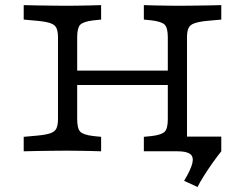

<svg xmlns="http://www.w3.org/2000/svg" viewBox="-20 -591 905 750"><path d="M206.5 -369.4V-445.2Q206.5 -468.5 200.4 -481.5Q194.4 -494.4 177 -500.4Q159.7 -506.5 125.8 -509.7L72.6 -514.5V-571Q96.8 -570.2 125.4 -569.8Q154 -569.4 182.7 -569Q211.3 -568.5 235.5 -568.5H243.5H247.6Q266.9 -568.5 289.1 -569Q311.3 -569.4 333.9 -569.8Q356.5 -570.2 375 -571V-514.5L343.5 -511.3Q304.8 -506.5 293.1 -494Q281.5 -481.5 281.5 -445.2V-369.4ZM635.5 -201.6V-445.2Q635.5 -481.5 623.8 -494Q612.1 -506.5 573.4 -511.3L541.9 -514.5V-571Q560.5 -570.2 583.1 -569.8Q605.6 -569.4 628.2 -569Q650.8 -568.5 669.4 -568.5H673.4H681.5Q705.6 -568.5 734.3 -569Q762.9 -569.4 791.5 -569.8Q820.2 -570.2 844.4 -571V-514.5L791.1 -509.7Q758.1 -506.5 740.3 -500.4Q722.6 -494.4 716.5 -481.5Q710.5 -468.5 710.5 -445.2V-201.6ZM235.5 -2.4Q211.3 -2.4 182.7 -2Q154 -1.6 125.4 -1.2Q96.8 -0.8 72.6 0V-56.5L125.8 -61.3Q159.7 -64.5 177 -70.6Q194.4 -76.6 200.4 -89.5Q206.5 -102.4 206.5 -125.8V-369.4H281.5V-125.8Q281.5 -89.5 293.1 -77Q304.8 -64.5 343.5 -59.7L375 -56.5V0Q356.5 -0.8 333.9 -1.2Q311.3 -1.6 289.1 -2Q266.9 -2.4 247.6 -2.4H243.5ZM254.8 -258.9V-315.3H662.1V-258.9ZM699.2 115.3Q725.8 71 731.5 46Q737.1 21 722.6 10.5Q708.1 0 674.2 0H541.9L655.6 -57.3L700 -65.3L708.9 -57.3H844.4V0Q830.6 16.9 811.7 43.5Q792.7 70.2 776.2 96.4Q759.7 122.6 751.6 139.5ZM669.4 -2.4Q650.8 -2.4 628.2 -2Q605.6 -1.6 583.1 -1.2Q560.5 -0.8 541.9 0V-56.5L573.4 -59.7Q612.1 -64.5 623.8 -77Q635.5 -89.5 635.5 -125.8V-201.6H710.5V0L672.6 -2.4Z"/></svg>

Font: Playfair 5pt SemiExpanded Light
Style: Regular
Weight: 300
Width: 6
Designer: Claus Eggers Sørensen
Foundry: Claus Eggers Sørensen
Version: Version 2.203